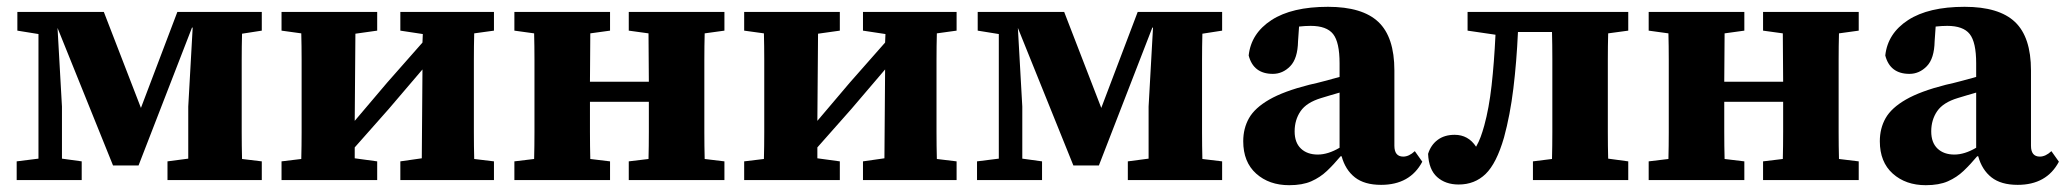

<svg xmlns="http://www.w3.org/2000/svg" viewBox="-20 -529 6068 564"><path d="M29 0V-55L93 -63V-429L31 -439V-494H285L394 -212L501 -494H749V-439L691 -430Q690 -393 690 -352.5Q690 -312 690 -278V-215Q690 -181 690 -140.5Q690 -100 691 -62L749 -55V0H472V-55L533 -63V-216L546 -448H544L387 -43H312L149 -447L162 -216V-63L220 -55V0Z M1156 -439V-494H1431V-439L1373 -431Q1372 -394 1372 -353.5Q1372 -313 1372 -279V-215Q1372 -181 1372 -140.5Q1372 -100 1373 -62L1431 -55V0H1156V-55L1219 -64L1221 -325L1122 -209L1022 -96V-64L1088 -55V0H807V-55L865 -62Q866 -100 866 -140.5Q866 -181 866 -215V-279Q866 -313 866 -353.5Q866 -394 865 -431L807 -439V-494H1088V-439L1024 -430L1022 -174L1117 -286L1221 -404L1222 -429Z M1827 -439V-494H2108V-439L2050 -431Q2049 -394 2049 -353.5Q2049 -313 2049 -279V-215Q2049 -181 2049 -140.5Q2049 -100 2050 -62L2108 -55V0H1827V-55L1885 -62Q1886 -99 1886 -142.5Q1886 -186 1886 -230H1713Q1713 -186 1713 -142.5Q1713 -99 1714 -62L1772 -55V0H1491V-55L1549 -62Q1550 -100 1550 -140.5Q1550 -181 1550 -215V-279Q1550 -313 1550 -353.5Q1550 -394 1549 -431L1491 -439V-494H1772V-439L1714 -431Q1714 -397 1713.5 -359Q1713 -321 1713 -289H1886Q1886 -321 1885.5 -359Q1885 -397 1885 -431Z M2515 -439V-494H2790V-439L2732 -431Q2731 -394 2731 -353.5Q2731 -313 2731 -279V-215Q2731 -181 2731 -140.5Q2731 -100 2732 -62L2790 -55V0H2515V-55L2578 -64L2580 -325L2481 -209L2381 -96V-64L2447 -55V0H2166V-55L2224 -62Q2225 -100 2225 -140.5Q2225 -181 2225 -215V-279Q2225 -313 2225 -353.5Q2225 -394 2224 -431L2166 -439V-494H2447V-439L2383 -430L2381 -174L2476 -286L2580 -404L2581 -429Z M2850 0V-55L2914 -63V-429L2852 -439V-494H3106L3215 -212L3322 -494H3570V-439L3512 -430Q3511 -393 3511 -352.5Q3511 -312 3511 -278V-215Q3511 -181 3511 -140.5Q3511 -100 3512 -62L3570 -55V0H3293V-55L3354 -63V-216L3367 -448H3365L3208 -43H3133L2970 -447L2983 -216V-63L3041 -55V0Z M4037 14Q3988 14 3960 -8Q3932 -30 3921 -70H3918Q3898 -46 3878 -27Q3858 -8 3832 3.5Q3806 15 3767 15Q3708 15 3670 -19Q3632 -53 3632 -114Q3632 -152 3649 -182Q3666 -212 3708.5 -236.5Q3751 -261 3826 -280Q3849 -285 3871 -291Q3893 -297 3915 -303V-343Q3915 -405 3896 -429Q3877 -453 3830 -453Q3822 -453 3813.5 -452.5Q3805 -452 3796 -451L3793 -408Q3792 -357 3770 -334.5Q3748 -312 3719 -312Q3662 -312 3648 -366Q3655 -431 3715 -470Q3775 -509 3881 -509Q3982 -509 4029 -464.5Q4076 -420 4076 -322V-101Q4076 -69 4102 -69Q4119 -69 4136 -85L4158 -54Q4122 14 4037 14ZM3783 -143Q3783 -110 3801.5 -92.5Q3820 -75 3851 -75Q3881 -75 3915 -95V-257Q3901 -253 3887.5 -249Q3874 -245 3861 -241Q3818 -228 3800.5 -202.5Q3783 -177 3783 -143Z M4265 13Q4226 13 4201.5 -9Q4177 -31 4175 -77Q4183 -103 4203 -118Q4223 -133 4253 -133Q4293 -133 4316 -98Q4324 -112 4329.5 -127Q4335 -142 4340 -160Q4354 -211 4361.5 -277.5Q4369 -344 4373 -427L4291 -439V-494H4763V-439L4704 -431Q4703 -394 4703 -353.5Q4703 -313 4703 -279V-215Q4703 -181 4703 -140.5Q4703 -100 4704 -63L4763 -55V0H4483V-55L4539 -62Q4540 -100 4540 -140.5Q4540 -181 4540 -215V-279Q4540 -314 4540 -356Q4540 -398 4539 -435H4439Q4435 -347 4425.5 -269Q4416 -191 4398 -125Q4376 -49 4344 -18Q4312 13 4265 13Z M5159 -439V-494H5440V-439L5382 -431Q5381 -394 5381 -353.5Q5381 -313 5381 -279V-215Q5381 -181 5381 -140.5Q5381 -100 5382 -62L5440 -55V0H5159V-55L5217 -62Q5218 -99 5218 -142.5Q5218 -186 5218 -230H5045Q5045 -186 5045 -142.5Q5045 -99 5046 -62L5104 -55V0H4823V-55L4881 -62Q4882 -100 4882 -140.5Q4882 -181 4882 -215V-279Q4882 -313 4882 -353.5Q4882 -394 4881 -431L4823 -439V-494H5104V-439L5046 -431Q5046 -397 5045.5 -359Q5045 -321 5045 -289H5218Q5218 -321 5217.5 -359Q5217 -397 5217 -431Z M5907 14Q5858 14 5830 -8Q5802 -30 5791 -70H5788Q5768 -46 5748 -27Q5728 -8 5702 3.5Q5676 15 5637 15Q5578 15 5540 -19Q5502 -53 5502 -114Q5502 -152 5519 -182Q5536 -212 5578.5 -236.5Q5621 -261 5696 -280Q5719 -285 5741 -291Q5763 -297 5785 -303V-343Q5785 -405 5766 -429Q5747 -453 5700 -453Q5692 -453 5683.5 -452.5Q5675 -452 5666 -451L5663 -408Q5662 -357 5640 -334.5Q5618 -312 5589 -312Q5532 -312 5518 -366Q5525 -431 5585 -470Q5645 -509 5751 -509Q5852 -509 5899 -464.5Q5946 -420 5946 -322V-101Q5946 -69 5972 -69Q5989 -69 6006 -85L6028 -54Q5992 14 5907 14ZM5653 -143Q5653 -110 5671.5 -92.5Q5690 -75 5721 -75Q5751 -75 5785 -95V-257Q5771 -253 5757.5 -249Q5744 -245 5731 -241Q5688 -228 5670.5 -202.5Q5653 -177 5653 -143Z"/></svg>

Font: Source Serif 4 SmText
Style: Bold
Weight: 700
Designer: Frank Grießhammer
Foundry: Adobe
Version: Version 4.005;hotconv 1.1.0;makeotfexe 2.6.0